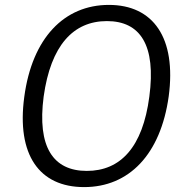

<svg xmlns="http://www.w3.org/2000/svg" viewBox="-20 -753 759 783"><path d="M323 10C506 10 635 -123 668 -360C700 -599 605 -733 424 -733C242 -733 111 -598 79 -358C47 -122 140 10 323 10ZM334 -56C197 -56 131 -153 158 -359C187 -568 279 -667 416 -667C552 -667 617 -569 589 -359C562 -152 471 -56 334 -56Z"/></svg>

Font: United Sans Light
Style: Italic
Weight: 300
Italic angle: -8°
Designer: Pablo Impallari, Rodrigo Fuenzalida (Modified by Dan O. Williams)
Version: Version 1.000;PS 001.000;hotconv 1.0.88;makeotf.lib2.5.64775